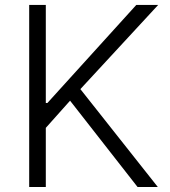

<svg xmlns="http://www.w3.org/2000/svg" viewBox="-20 -747 680 767"><path d="M96.6 0V-727.3H163V-335.6H169.4L524.5 -727.3H611.9L301.1 -391L610.4 0H529.5L259.9 -344.8L163 -236.2V0Z"/></svg>

Font: Inter Light BETA
Style: Regular
Weight: 300
Designer: Rasmus Andersson
Foundry: rsms
Version: Version 3.011;git-f93a4a705